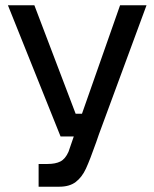

<svg xmlns="http://www.w3.org/2000/svg" viewBox="-20 -500 584 726"><path d="M534 -480 354 8 344 37Q320 105 305 137.5Q290 170 266.5 188Q243 206 204 206H126V120H160Q190 120 208.5 110.5Q227 101 239 74L259 16H209L10 -480H110L266 -70H290L434 -480Z"/></svg>

Font: Violet Sans
Style: Regular
Weight: 400
Designer: Calvin Waterman
Foundry: Violet Office
Version: Version 1.013